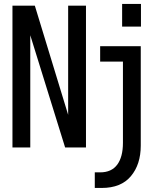

<svg xmlns="http://www.w3.org/2000/svg" viewBox="-20 -728 765 948"><path d="M583 -708.5H676V-596.5H583ZM41.5 0V-700H152L316.5 -161V-700H404.5V0H301.5L129.5 -554V0ZM448 200V123H475Q530.5 123 558.8 85Q587 47 587 -23V-424H474.5V-500H675V-9.5Q675 84 626.2 142Q577.5 200 482.5 200Z"/></svg>

Font: Trispace SemiCondensed
Style: Regular
Weight: 400
Width: 4
Designer: Tyler Finck
Foundry: Etcetera Type Company
Version: Version 1.210; ttfautohint (v1.8.3)